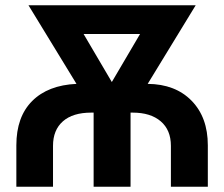

<svg xmlns="http://www.w3.org/2000/svg" viewBox="-20 -708 849 728"><path d="M483 -281H475V0H335V-281H326Q256 -281 218.5 -248Q181 -215 181 -155V0H42V-157Q42 -265 102 -325Q162 -385 270 -390L88 -688H722L540 -390Q645 -389 706.5 -326Q768 -263 768 -157V0H628V-155Q628 -215 589.5 -248Q551 -281 483 -281ZM297 -579 404 -397 511 -579Z"/></svg>

Font: Libra Sans
Style: Bold
Weight: 700
Foundry: Context Ltd
Version: Version 1.000